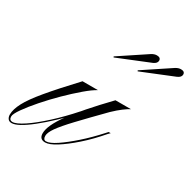

<svg xmlns="http://www.w3.org/2000/svg" viewBox="-208 -671 806 808"><g transform="rotate(30 195.0 -267.5)"><path d="M116 -293H191Q170 -282 137 -254Q104 -226 68.5 -191Q33 -156 1.5 -120Q-30 -84 -50 -55.5Q-70 -27 -70 -15Q-70 3 -54 3Q-36 3 0 -21Q36 -45 81.5 -86.5Q127 -128 172 -179H183Q99 -90 36.5 -40.5Q-26 9 -55 9Q-67 9 -73 1Q-79 -7 -79 -19Q-79 -44 -61.5 -77.5Q-44 -111 -1 -162.5Q42 -214 116 -293ZM108 9Q80 9 80 -20Q80 -57 126.5 -121.5Q173 -186 276 -293H351Q338 -286 320.5 -273Q303 -260 280 -238Q213 -170 172 -126.5Q131 -83 113 -57.5Q95 -32 95 -16Q95 3 109 3Q127 3 159 -18.5Q191 -40 230 -74.5Q269 -109 307 -151L318 -163H328L319 -154Q278 -106 236.5 -69.5Q195 -33 161.5 -12Q128 9 108 9ZM179 -445 177 -449 308 -536Q321 -544 333 -544Q352 -544 352 -529Q352 -516 334 -508ZM296 -445 294 -449 425 -536Q438 -544 450 -544Q469 -544 469 -529Q469 -516 451 -508Z"/></g></svg>

Font: Ballet 24pt
Style: Regular
Weight: 400
Designer: Maximiliano R. Sproviero
Foundry: Omnibus-Type
Version: Version 1.100